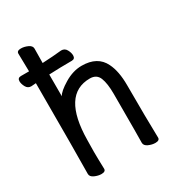

<svg xmlns="http://www.w3.org/2000/svg" viewBox="-182 -818 858 940"><g transform="rotate(-30 247.0 -348.0)"><path d="M115 17Q97 17 77 8Q57 -1 57 -17Q59 -115 59 -529L32 -527Q13 -527 3.5 -544.5Q-6 -562 -6 -577Q-6 -596 13 -596H59L57 -697Q57 -713 80 -713Q99 -713 118.5 -704Q138 -695 138 -679L137 -598Q200 -601 246 -606Q266 -606 275.5 -588.5Q285 -571 285 -556Q285 -536 266 -536Q200 -536 137 -533V-410Q148 -432 197 -461.5Q246 -491 295 -491Q385 -491 417 -424Q441 -376 441 -297Q441 -105 444 1Q444 17 420 17Q401 17 381.5 8Q362 -1 362 -17Q363 -25 363 -293Q363 -352 350 -384.5Q337 -417 299 -417Q141 -417 138 -162Q138 -129 137 -97Q137 -59 139 1Q139 17 115 17Z"/></g></svg>

Font: LXGW WenKai Mono TC
Style: Bold
Weight: 700
Designer: LXGW / Fontworks Inc.
Foundry: LXGW / Fontworks Inc.
Version: Version 1.330